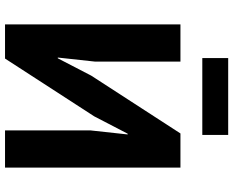

<svg xmlns="http://www.w3.org/2000/svg" viewBox="-102 -826 928 764"><g transform="rotate(90 362.0 -444.0)"><path d="M211 -888V-785H517V-888ZM77 -698V0H213L443 -355L512 -488H515L499 -341V0H647V-698H511L281 -343L212 -210H209L225 -357V-698Z"/></g></svg>

Font: Braiins Sans
Style: Bold
Weight: 700
Designer: Mike Abbink, Paul van der Laan, Pieter van Rosmalen, Jiri Chlebus, Lubos Buracinsky
Foundry: Bold Monday, Sudetype
Version: Version 1.000;hotconv 1.0.109;makeotfexe 2.5.65596